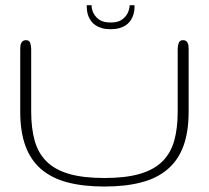

<svg xmlns="http://www.w3.org/2000/svg" viewBox="-20 -696 791 727"><path d="M375.5 -22Q455.1 -22 508.5 -37.4Q562 -52.7 594 -84Q626 -115.2 639.4 -162.4Q652.8 -209.5 652.8 -273.4V-509.8Q652.8 -522.5 656.7 -533.2Q660.6 -543.9 672.9 -543.9Q680.2 -543.9 684.3 -541Q688.5 -538.1 690.7 -533.2Q692.9 -528.3 693.6 -522.2Q694.3 -516.1 694.3 -509.8V-273.4Q694.3 -197.3 674.6 -143.3Q654.8 -89.4 614.7 -55.2Q574.7 -21 514.9 -5.4Q455.1 10.3 375.5 10.3Q295.4 10.3 235.8 -5.4Q176.3 -21 136.2 -55.2Q96.2 -89.4 76.4 -143.3Q56.6 -197.3 56.6 -273.4V-509.8Q56.6 -516.1 57.4 -522.2Q58.1 -528.3 60.5 -533.2Q63 -538.1 67.1 -541Q71.3 -543.9 78.6 -543.9Q90.8 -543.9 94.5 -533.2Q98.1 -522.5 98.1 -509.8V-273.4Q98.1 -209.5 111.6 -162.4Q125 -115.2 157 -84Q189 -52.7 242.2 -37.4Q295.4 -22 375.5 -22ZM489.3 -676.3Q490.2 -650.4 481.4 -630.9Q477.5 -622.1 471.2 -614Q464.8 -606 455.1 -599.6Q445.3 -593.3 431.4 -589.4Q417.5 -585.4 398.9 -585.4Q379.9 -585.4 366.2 -589.4Q352.5 -593.3 342.8 -599.6Q333 -606 326.7 -614Q320.3 -622.1 316.4 -630.9Q307.6 -650.4 308.6 -676.3H326.7Q327.1 -657.7 335.4 -643.6Q342.3 -630.9 356.9 -620.8Q371.6 -610.8 398.9 -610.8Q425.8 -610.8 440.4 -620.8Q455.1 -630.9 461.9 -643.6Q469.7 -657.7 471.2 -676.3Z"/></svg>

Font: Gruppo
Style: Regular
Weight: 400
Foundry: Vernon Adams
Version: Version 1.000